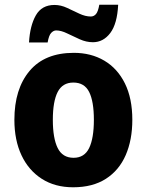

<svg xmlns="http://www.w3.org/2000/svg" viewBox="-20 -784 623 814"><path d="M541 -276Q541 -191 513 -126.5Q485 -62 429 -26Q373 10 290 10Q213 10 157 -26Q101 -62 71 -126Q41 -190 41 -276Q41 -407 105.5 -483.5Q170 -560 293 -560Q366 -560 422 -527Q478 -494 509.5 -430.5Q541 -367 541 -276ZM204 -276Q204 -198 224.5 -156.5Q245 -115 292 -115Q338 -115 358 -156.5Q378 -198 378 -276Q378 -354 358 -394Q338 -434 291 -434Q245 -434 224.5 -394Q204 -354 204 -276ZM103 -604Q107 -675 132 -719Q157 -763 211 -763Q238 -763 264.5 -750.5Q291 -738 316.5 -726Q342 -714 365 -714Q378 -714 387 -724.5Q396 -735 401 -764H481Q477 -683 447.5 -644Q418 -605 374 -605Q346 -605 318 -617.5Q290 -630 264.5 -642.5Q239 -655 218 -655Q207 -655 197 -644.5Q187 -634 182 -604Z"/></svg>

Font: Noto Sans Khmer UI SemiCondensed ExtraBold
Style: Regular
Weight: 800
Width: 4
Designer: Danh Hong and the Monotype Design Team
Foundry: Monotype Imaging Inc.
Version: Version 2.002; ttfautohint (v1.8.4.7-5d5b)